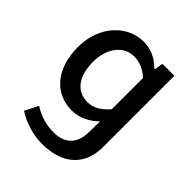

<svg xmlns="http://www.w3.org/2000/svg" viewBox="-221 -697 1071 1071"><g transform="rotate(45 315.0 -161.5)"><path d="M289 241C452 241 544 156 544 12V-550H450L441 -499H437C393 -542 348 -564 288 -564C165 -564 50 -455 50 -283C50 -115 139 -8 277 -8C337 -8 391 -38 431 -77L429 16C427 96 383 150 289 150C239 150 182 136 129 102L89 181C149 220 223 241 289 241ZM304 -103C218 -103 168 -172 168 -284C168 -396 230 -468 308 -468C349 -468 388 -455 429 -418V-171C388 -124 350 -103 304 -103Z"/></g></svg>

Font: DAIFUKU Sans JP Medium
Style: Regular
Weight: 500
Designer: Original font ‘Source Han Sans JP’ : Ryoko NISHIZUKA  (kana, bopomofo & ideographs); Paul D. Hunt (Latin, Greek & Cyrill
Foundry: Daifuku
Version: Version 1.000